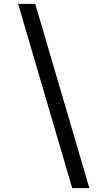

<svg xmlns="http://www.w3.org/2000/svg" viewBox="-20 -803 506 1000"><path d="M356 177 74.5 -783H163.5L445.5 177Z"/></svg>

Font: Merriweather 36pt
Style: Bold Italic
Weight: 700
Italic angle: -7.8°
Version: Version 2.101